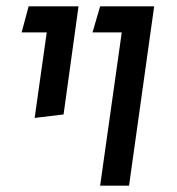

<svg xmlns="http://www.w3.org/2000/svg" viewBox="-20 -584 556 604"><path d="M363 -482H271L295 -564H465L386 0H295ZM127 -482H48L70 -564H227L180 -224L89 -213Z"/></svg>

Font: FiraGO
Style: Italic
Weight: 400
Italic angle: -8°
Designer: bBox Type GmbH
Foundry: bBox Type GmbH
Version: Version 1.001